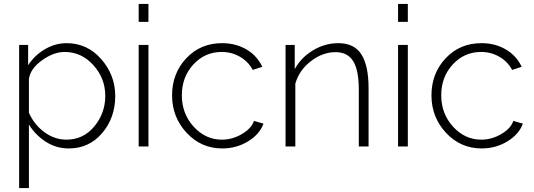

<svg xmlns="http://www.w3.org/2000/svg" viewBox="-20 -750 2732 983"><path d="M128 -112V213H78V-520H124V-416Q157 -467 210 -498Q263 -529 321 -529Q427 -529 498.5 -447Q570 -365 570 -259Q570 -147 503 -68.5Q436 10 332 10Q268 10 215 -24Q162 -58 128 -112ZM519 -259Q519 -349 458 -416.5Q397 -484 311 -484Q254 -484 194 -440.5Q134 -397 128 -344V-173Q154 -113 206.5 -74Q259 -35 320 -35Q407 -35 463 -103Q519 -171 519 -259Z M690 -638V-730H740V-638ZM690 0V-520H740V0Z M1118 10Q1010 10 935.5 -70Q861 -150 861 -262Q861 -374 933.5 -451.5Q1006 -529 1117 -529Q1187 -529 1241.5 -497Q1296 -465 1323 -408L1274 -392Q1251 -435 1208.5 -459.5Q1166 -484 1115 -484Q1029 -484 970 -420Q911 -356 911 -262Q911 -168 971.5 -101.5Q1032 -35 1116 -35Q1170 -35 1219 -64Q1268 -93 1280 -131L1329 -117Q1309 -62 1249.5 -26Q1190 10 1118 10Z M1867 0H1817V-290Q1817 -390 1788.5 -436.5Q1760 -483 1698 -483Q1632 -483 1572 -437Q1512 -391 1492 -322V0H1442V-520H1489V-396Q1521 -455 1582 -492Q1643 -529 1712 -529Q1794 -529 1830.5 -471Q1867 -413 1867 -299Z M2018 -638V-730H2068V-638ZM2018 0V-520H2068V0Z M2446 10Q2338 10 2263.5 -70Q2189 -150 2189 -262Q2189 -374 2261.5 -451.5Q2334 -529 2445 -529Q2515 -529 2569.5 -497Q2624 -465 2651 -408L2602 -392Q2579 -435 2536.5 -459.5Q2494 -484 2443 -484Q2357 -484 2298 -420Q2239 -356 2239 -262Q2239 -168 2299.5 -101.5Q2360 -35 2444 -35Q2498 -35 2547 -64Q2596 -93 2608 -131L2657 -117Q2637 -62 2577.5 -26Q2518 10 2446 10Z"/></svg>

Font: Raleway-v4020 Light
Style: Regular
Weight: 300
Designer: Matt McInerney, Pablo Impallari, Rodrigo Fuenzalida
Foundry: Matt McInerney, Pablo Impallari, Rodrigo Fuenzalida
Version: Version 4.020;PS 004.020;hotconv 1.0.88;makeotf.lib2.5.64775